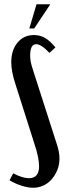

<svg xmlns="http://www.w3.org/2000/svg" viewBox="-20 -874 314 904"><path d="M164 -91Q164 -110 158.5 -137.5Q153 -165 142 -197L52 -480Q33 -538 33 -581Q33 -638 62.5 -673.5Q92 -709 140 -709Q169 -709 192.5 -695Q216 -681 241 -651L213 -625Q174 -666 150 -666Q122 -666 122 -612Q122 -597 125 -581.5Q128 -566 139 -533L247 -197Q260 -159 260 -127Q260 -99 250 -74Q240 -49 223.5 -30Q207 -11 184.5 -0.5Q162 10 136 10Q112 10 82 0.5Q52 -9 25 -25L42 -58Q86 -35 116 -35Q164 -35 164 -91ZM118 -740 152 -854H217L141 -740Z"/></svg>

Font: Moniqa ExtBd Cond Paragraph
Style: Regular
Weight: 800
Width: 3
Designer: Rajesh Rajput
Foundry: Rajesh Rajput
Version: Version 1.000